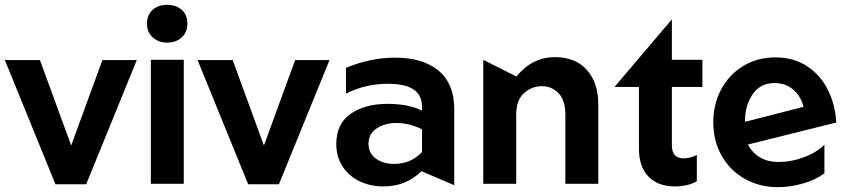

<svg xmlns="http://www.w3.org/2000/svg" viewBox="-25 -759 3505 793"><path d="M540 -511H398L269 -158L140 -511H-5L204 2H331Z M734 -512H598V0H734ZM582 -661Q582 -626 606 -604.5Q630 -583 665 -583Q702 -583 725.5 -604.5Q749 -626 749 -661Q749 -698 725.5 -718.5Q702 -739 665 -739Q628 -739 605 -718Q582 -697 582 -661Z M1336 -511H1194L1065 -158L936 -511H791L1000 2H1127Z M1602 -82Q1558 -82 1527.5 -104Q1497 -126 1497 -166Q1497 -206 1530.5 -228.5Q1564 -251 1612 -251Q1666 -251 1718 -225V-131Q1672 -82 1602 -82ZM1606 -521Q1507 -521 1404 -479V-372Q1483 -413 1579 -413Q1647 -413 1682.5 -390Q1718 -367 1718 -317V-302Q1663 -330 1575 -330Q1483 -330 1423.5 -289Q1364 -248 1364 -164Q1364 -110 1391 -70Q1418 -30 1462 -9.5Q1506 11 1557 11Q1607 11 1645.5 -5Q1684 -21 1716 -52L1851 6V-310Q1851 -413 1786.5 -467Q1722 -521 1606 -521Z M2267 -523Q2173 -523 2108 -443L1971 -512V0H2107V-286Q2107 -345 2139 -374Q2171 -403 2213 -403Q2254 -403 2282 -374Q2310 -345 2310 -286V0H2446V-329Q2446 -417 2399 -470Q2352 -523 2267 -523Z M2763 11Q2814 11 2853 -10V-119Q2825 -105 2798 -105Q2750 -105 2750 -159V-400H2876V-512H2750V-679L2513 -400H2614V-144Q2614 -71 2653 -30Q2692 11 2763 11Z M3191 -90Q3146 -90 3114 -109Q3082 -128 3064 -162L3429 -253Q3425 -326 3394.5 -387.5Q3364 -449 3308.5 -485.5Q3253 -522 3178 -522Q3104 -522 3045.5 -487Q2987 -452 2954 -390.5Q2921 -329 2921 -254Q2921 -177 2955.5 -116Q2990 -55 3051 -20.5Q3112 14 3188 14Q3238 14 3289.5 -0.5Q3341 -15 3380 -43V-161Q3346 -128 3294 -109Q3242 -90 3191 -90ZM3174 -416Q3219 -416 3250.5 -389.5Q3282 -363 3294 -318L3053 -256L3052 -261Q3052 -323 3083.5 -369.5Q3115 -416 3174 -416Z"/></svg>

Font: Geom SemiBold
Style: Bold
Weight: 600
Version: Version 1.102